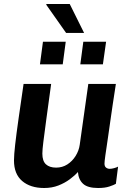

<svg xmlns="http://www.w3.org/2000/svg" viewBox="-20 -931 658 961"><path d="M201 10Q132 10 91 -25Q50 -60 50 -128Q50 -155 56 -208Q62 -261 73 -338Q84 -415 98 -511H236Q221 -402 211.5 -331.5Q202 -261 197 -221Q192 -181 192 -162Q192 -125 210 -108.5Q228 -92 261 -92Q292 -92 317 -108Q342 -124 358.5 -150.5Q375 -177 379 -206L422 -511H560Q551 -454 544 -406.5Q537 -359 531.5 -320Q526 -281 521.5 -250Q517 -219 513.5 -195Q510 -171 507.5 -154.5Q505 -138 504 -127Q503 -116 503 -112Q503 -98 511 -92Q519 -86 529 -86Q539 -86 551.5 -89.5Q564 -93 571 -97L560 -11Q550 -5 527.5 2.5Q505 10 471 10Q419 10 396 -11Q373 -32 370 -70Q354 -52 329 -33.5Q304 -15 272 -2.5Q240 10 201 10ZM311 -766 211 -908 213 -911H329L401 -766ZM180 -609 195 -722H309L294 -609ZM382 -609 397 -722H511L495 -609Z"/></svg>

Font: Chivo Medium SemiBold
Style: Italic
Weight: 600
Italic angle: -8.05°
Version: Version 2.002